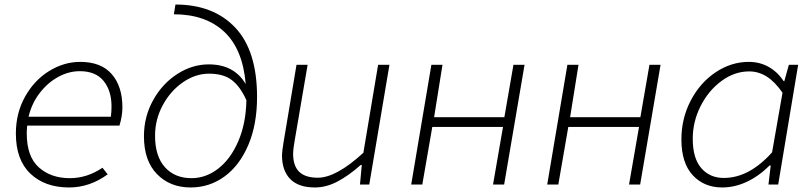

<svg xmlns="http://www.w3.org/2000/svg" viewBox="-20 -814 3579 847"><path d="M50 -225Q50 -315 90.5 -387.5Q131 -460 196.5 -500.5Q262 -541 334 -541Q426 -541 473 -487Q520 -433 520 -340Q520 -303 507 -260H100Q98 -240 98 -226Q98 -123 151.5 -75.5Q205 -28 288 -28Q364 -28 432 -74L455 -45Q376 13 285 13Q178 13 114 -48Q50 -109 50 -225ZM469 -299Q472 -322 472 -344Q472 -414 437 -457Q402 -500 332 -500Q283 -500 236.5 -474.5Q190 -449 155 -403.5Q120 -358 106 -299Z M615 -213Q615 -299 655.5 -372Q696 -445 762 -487.5Q828 -530 901 -530Q1013 -530 1064 -443Q1051 -598 968.5 -674.5Q886 -751 747 -751L754 -794Q922 -794 1018 -692Q1114 -590 1114 -386Q1114 -265 1075.5 -174.5Q1037 -84 970.5 -35.5Q904 13 821 13Q730 13 672.5 -46Q615 -105 615 -213ZM825 -28Q888 -28 942.5 -70Q997 -112 1031 -190.5Q1065 -269 1067 -372Q1040 -432 1003 -460.5Q966 -489 902 -489Q842 -489 787 -451Q732 -413 698 -350Q664 -287 664 -215Q664 -125 707.5 -76.5Q751 -28 825 -28Z M1224 -129Q1224 -145 1231 -187L1288 -528H1337L1280 -194Q1273 -154 1273 -137Q1273 -82 1300 -56Q1327 -30 1382 -30Q1463 -30 1583 -140L1648 -528H1698L1609 0H1568L1576 -86H1571Q1518 -39 1468.5 -13Q1419 13 1369 13Q1297 13 1260.5 -24Q1224 -61 1224 -129Z M1883 -528H1932L1895 -297H2205L2245 -528H2294L2204 0H2155L2199 -254H1887L1843 0H1794Z M2483 -528H2532L2495 -297H2805L2845 -528H2894L2804 0H2755L2799 -254H2487L2443 0H2394Z M2986 -199Q2986 -292 3027.5 -371Q3069 -450 3137.5 -495.5Q3206 -541 3283 -541Q3332 -541 3371.5 -518.5Q3411 -496 3437 -456H3440L3460 -528H3501L3413 0H3370L3380 -84H3375Q3328 -37 3274.5 -12Q3221 13 3166 13Q3086 13 3036 -41Q2986 -95 2986 -199ZM3386 -142 3432 -405Q3398 -454 3362 -476.5Q3326 -499 3285 -499Q3220 -499 3162.5 -456.5Q3105 -414 3070.5 -345.5Q3036 -277 3036 -202Q3036 -116 3073.5 -72.5Q3111 -29 3173 -29Q3285 -29 3386 -142Z"/></svg>

Font: Nebula Sans Light
Style: Regular
Weight: 300
Italic angle: -9°
Designer: Paul D. Hunt for Adobe (as Source Sans)
Foundry: Nebula Entertainment & Broadcasting LLC
Version: Version 1.010